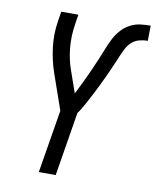

<svg xmlns="http://www.w3.org/2000/svg" viewBox="-84 -807 707 872"><g transform="rotate(10 270.0 -371.5)"><path d="M155 0 203 -291 146 -454Q127 -509 119.5 -569Q112 -629 122 -691L129 -735H208L201 -691Q192 -635 197 -580.5Q202 -526 220 -477L254 -380Q265 -402 276 -424.5Q287 -447 297.5 -469.5Q308 -492 318 -515Q328 -538 337.5 -560.5Q347 -583 356 -606Q365 -629 376.5 -651.5Q388 -674 405.5 -693.5Q423 -713 445.5 -725Q468 -737 492 -740Q516 -743 540 -743L539 -673Q520 -673 500.5 -668Q481 -663 466 -649.5Q451 -636 441.5 -617.5Q432 -599 424.5 -581Q417 -563 409 -544.5Q401 -526 393 -508Q385 -490 376.5 -472Q368 -454 359 -435.5Q350 -417 341 -399.5Q332 -382 322.5 -364Q313 -346 303 -328.5Q293 -311 281 -294L233 0Z"/></g></svg>

Font: Iosevka Term Curly
Style: Italic
Weight: 400
Italic angle: -9°
Designer: Belleve Invis
Foundry: Belleve Invis
Version: Version 32.3.0